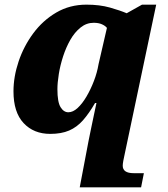

<svg xmlns="http://www.w3.org/2000/svg" viewBox="-20 -566 723 826"><path d="M361 40Q365 21 371.5 -11.5Q378 -44 385 -76Q392 -108 395 -123H389Q363 -78 337 -48.5Q311 -19 277.5 -4.5Q244 10 196 10Q125 10 81.5 -36.5Q38 -83 38 -173Q38 -236 60 -301.5Q82 -367 123 -422.5Q164 -478 222 -512Q280 -546 352 -546Q409 -546 453 -533.5Q497 -521 525 -509L591 -546H652L516 99Q513 112 510.5 125.5Q508 139 508 147Q508 179 555 179H599L587 240H323ZM274 -83Q294 -83 314 -101.5Q334 -120 352 -150.5Q370 -181 384 -217.5Q398 -254 404 -290L440 -446Q433 -455 418.5 -461.5Q404 -468 383 -468Q352 -468 326.5 -447.5Q301 -427 282.5 -394.5Q264 -362 251.5 -323.5Q239 -285 233 -247.5Q227 -210 227 -182Q227 -127 240.5 -105Q254 -83 274 -83Z"/></svg>

Font: Noto Serif Black
Style: Italic
Weight: 900
Italic angle: -12°
Designer: Monotype Design Team
Foundry: Monotype Imaging Inc.
Version: Version 2.013